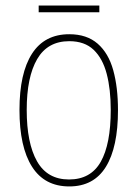

<svg xmlns="http://www.w3.org/2000/svg" viewBox="-20 -660 495 690"><path d="M404 -264Q404 -131 360.5 -60.5Q317 10 229 10Q140 10 95 -61Q50 -132 50 -265Q50 -397 95 -467Q140 -537 229 -537Q292 -537 331 -503Q370 -469 387 -407.5Q404 -346 404 -264ZM76 -265Q76 -146 113 -80.5Q150 -15 228 -15Q306 -15 342 -78.5Q378 -142 378 -265Q378 -339 363.5 -394.5Q349 -450 316.5 -481Q284 -512 229 -512Q151 -512 113.5 -447.5Q76 -383 76 -265ZM337 -640V-616H119V-640Z"/></svg>

Font: Noto Sans Lao Looped Condensed Thin
Style: Regular
Weight: 100
Width: 3
Designer: Mark Frömberg, Ben Mitchell
Foundry: The Fontpad Ltd
Version: Version 1.002; ttfautohint (v1.8.4.7-5d5b)